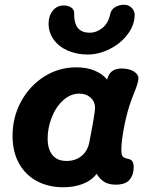

<svg xmlns="http://www.w3.org/2000/svg" viewBox="-20 -779 654 810"><path d="M544 -72Q544 -42 527 -21Q510 0 468 0Q439 0 420 -11.5Q401 -23 388 -46Q366 -17 329 -3Q292 11 247 11Q185 11 136.5 -14.5Q88 -40 60.5 -89Q33 -138 33 -206Q33 -285 69 -351Q105 -417 166.5 -456Q228 -495 302 -495Q347 -495 380.5 -480.5Q414 -466 432 -443L435 -453Q448 -490 493 -490Q524 -490 544 -478Q564 -466 564 -448Q564 -430 543 -380L535 -359Q517 -311 504.5 -248Q492 -185 492 -148Q492 -127 496.5 -120.5Q501 -114 512 -111Q515 -110 525 -107.5Q535 -105 539.5 -96.5Q544 -88 544 -72ZM357 -180Q381 -302 381 -325Q381 -350 362.5 -367Q344 -384 315 -384Q277 -384 246 -355.5Q215 -327 198 -283Q181 -239 181 -195Q181 -150 201 -125Q221 -100 261 -100Q298 -100 324 -121Q350 -142 357 -180ZM185 -679Q185 -703 195 -723Q214 -756 249 -756Q267 -756 280 -747.5Q293 -739 293 -724V-711Q296 -641 358 -641Q387 -641 412 -661Q437 -681 445 -720Q449 -739 466 -749Q483 -759 503 -759Q522 -759 535 -746.5Q548 -734 548 -716Q548 -674 519 -635Q490 -596 443.5 -572.5Q397 -549 350 -549Q304 -549 266 -565.5Q228 -582 206.5 -612Q185 -642 185 -679Z"/></svg>

Font: Mali
Style: Bold Italic
Weight: 700
Italic angle: -10°
Version: Version 1.000; ttfautohint (v1.6)